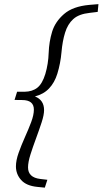

<svg xmlns="http://www.w3.org/2000/svg" viewBox="-20 -762 484 904"><path d="M48.5 -291.5 60.5 -330H95.5Q132.5 -330.5 156 -349.2Q179.5 -368 193.5 -414Q207.5 -461.5 209.2 -513.5Q211 -565.5 225.5 -613Q240 -660 281.5 -696Q323 -732 400.5 -739L443.5 -742.5L440 -706L403 -701.5Q351 -696 324.8 -672Q298.5 -648 286.5 -608.5Q274 -568.5 269.5 -516.2Q265 -464 250 -415Q237 -373 211.2 -345.8Q185.5 -318.5 144.5 -308Q187.5 -291 187.5 -243.5Q187.5 -221 176 -185.8Q164.5 -150.5 149.8 -110.8Q135 -71 123.5 -34.8Q112 1.5 112 26Q112 73.5 169 80.5L203 84.5L191 121.5L156 118Q104 113 79.5 85.5Q55 58 55 21.5Q55 -7 67.8 -42.8Q80.5 -78.5 97.2 -115.8Q114 -153 126.8 -187Q139.5 -221 139.5 -246Q139.5 -291 84 -291Z"/></svg>

Font: Newsreader Caption Light
Style: Italic
Weight: 300
Italic angle: -17°
Designer: Hugues Gentile
Foundry: Production Type
Version: Version 1.001